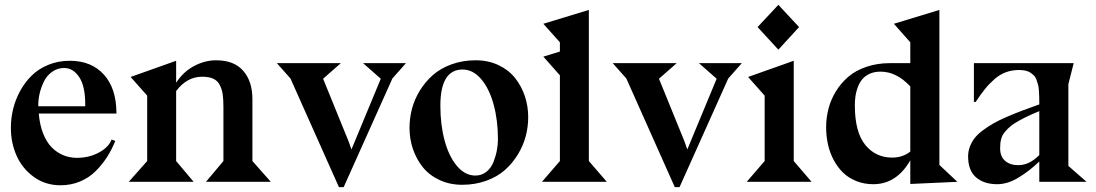

<svg xmlns="http://www.w3.org/2000/svg" viewBox="-20 -751 4527 793"><path d="M138.2 -312H332V-320.8Q332 -395.5 306.9 -432.9Q281.7 -470.2 245.1 -470.2Q218.3 -470.2 196.5 -455.3Q174.8 -440.4 162.8 -417Q150.9 -393.6 144.5 -368.2Q138.2 -342.8 138.2 -318.8ZM461.9 -283.2H460.9V-282.2H140.1Q144 -235.4 158.2 -199.5Q172.4 -163.6 193.8 -142.1Q215.3 -120.6 241.5 -109.9Q267.6 -99.1 297.9 -99.1Q348.1 -99.1 388.7 -121.1Q429.2 -143.1 440.9 -174.8L456.1 -168.9Q441.4 -132.3 421.6 -101.6Q401.9 -70.8 374.5 -43.7Q347.2 -16.6 310.1 -1.2Q272.9 14.2 230 14.2Q167 14.2 119.4 -20.5Q71.8 -55.2 48.3 -108.4Q24.9 -161.6 24.9 -223.1Q24.9 -262.7 34.4 -301.5Q43.9 -340.3 63.7 -376.2Q83.5 -412.1 111.8 -439.7Q140.1 -467.3 180.4 -483.6Q220.7 -500 268.1 -500Q357.4 -500 408.9 -443.1Q460.4 -386.2 460.9 -285.2Z M1098.6 0H830.6L902.8 -85.9V-308.1Q902.8 -340.3 899.9 -360.8Q897 -381.3 887.9 -399.4Q878.9 -417.5 861.1 -425.8Q843.3 -434.1 814.9 -434.1Q752 -434.1 707.5 -375V-85.9L779.8 0H511.7L587.9 -85.9V-356L519.5 -433.1L707.5 -500V-409.2Q736.3 -454.1 781 -478Q825.7 -502 872.6 -502Q946.8 -502 984.6 -458.5Q1022.5 -415 1022.5 -341.8V-85.9Z M1479.5 -490.2H1656.7L1600.6 -426.8L1399.4 22H1379.9L1179.7 -426.8L1123.5 -490.2H1387.7L1314.5 -425.8L1419.4 -168L1431.6 -133.8L1552.7 -425.8Z M2161.6 -267.1Q2161.6 -227.5 2151.4 -188.5Q2141.1 -149.4 2118.9 -113Q2096.7 -76.7 2065.4 -48.8Q2034.2 -21 1988.3 -4.4Q1942.4 12.2 1888.7 12.2Q1837.4 12.2 1795.2 -7.6Q1752.9 -27.3 1726.3 -60.5Q1699.7 -93.8 1685.5 -135.5Q1671.4 -177.2 1671.4 -223.1Q1671.4 -262.7 1681.6 -301.8Q1691.9 -340.8 1714.1 -377Q1736.3 -413.1 1767.8 -440.9Q1799.3 -468.8 1845.2 -485.4Q1891.1 -502 1944.8 -502Q1996.6 -502 2038.6 -482.2Q2080.6 -462.4 2106.9 -429.4Q2133.3 -396.5 2147.5 -354.7Q2161.6 -313 2161.6 -267.1ZM1890.6 -463.9Q1798.8 -463.9 1798.8 -314Q1798.8 -235.8 1816.4 -170.4Q1834 -105 1867.4 -65.4Q1900.9 -25.9 1943.4 -25.9Q1969.7 -25.9 1989 -41.5Q2008.3 -57.1 2018.1 -81.8Q2027.8 -106.4 2032.2 -130.1Q2036.6 -153.8 2036.6 -175.8Q2036.6 -253.9 2018.8 -319.3Q2001 -384.8 1967.3 -424.3Q1933.6 -463.9 1890.6 -463.9Z M2292.5 -85.9V-439.9L2224.1 -517.1L2292.5 -538.1V-576.2L2224.1 -652.8L2412.1 -710V-85.9L2486.3 0H2218.3Z M2866.7 -490.2H3043.9L2987.8 -426.8L2786.6 22H2767.1L2566.9 -426.8L2510.7 -490.2H2774.9L2701.7 -425.8L2806.6 -168L2818.8 -133.8L2939.9 -425.8Z M3108.9 -639.2 3194.8 -731 3280.3 -639.2 3194.8 -545.9ZM3069.8 -433.1 3258.3 -500V-85.9L3332 0H3064L3138.2 -85.9V-356Z M3739.7 -125V-394Q3683.1 -455.1 3616.7 -455.1Q3591.3 -455.1 3572 -446.3Q3552.7 -437.5 3541.3 -423.6Q3529.8 -409.7 3522.7 -390.6Q3515.6 -371.6 3513.2 -353.8Q3510.7 -335.9 3510.7 -315.9Q3510.7 -205.6 3553.5 -152.8Q3596.2 -100.1 3665 -100.1Q3708.5 -100.1 3739.7 -125ZM3934.1 0 3739.7 8.8V-88.9Q3683.1 9.8 3586.9 9.8Q3548.8 9.8 3516.6 -3.2Q3484.4 -16.1 3461.7 -38.3Q3439 -60.5 3423.1 -90.6Q3407.2 -120.6 3399.7 -154.5Q3392.1 -188.5 3392.1 -225.1Q3392.1 -264.6 3401.9 -302.2Q3411.6 -339.8 3432.6 -374Q3453.6 -408.2 3483.9 -434.1Q3514.2 -460 3558.6 -475.1Q3603 -490.2 3655.8 -490.2H3739.7V-576.2L3671.9 -652.8L3859.9 -710V-69.8Z M4272.5 -110.8V-292Q4239.7 -278.8 4214.1 -265.9Q4188.5 -252.9 4171.6 -242.4Q4154.8 -231.9 4143.1 -220Q4131.3 -208 4125 -199.2Q4118.7 -190.4 4115.5 -178.5Q4112.3 -166.5 4111.6 -158.7Q4110.8 -150.9 4110.8 -138.2Q4110.8 -104 4131.6 -86.4Q4152.3 -68.8 4185.5 -68.8Q4231.9 -68.8 4272.5 -110.8ZM4467.8 0H4272.5V-84Q4234.4 -46.9 4188.5 -18.6Q4142.6 9.8 4098.6 9.8Q4043.9 9.8 4011.2 -18.6Q3978.5 -46.9 3978.5 -105Q3978.5 -126.5 3986.1 -146Q3993.7 -165.5 4006.1 -181.4Q4018.6 -197.3 4040 -213.1Q4061.5 -229 4083.7 -241.7Q4106 -254.4 4138.9 -268.6Q4171.9 -282.7 4201.4 -293.9Q4231 -305.2 4272.5 -319.8Q4272.5 -338.4 4272.2 -349.1Q4272 -359.9 4271 -375.5Q4270 -391.1 4267.6 -400.1Q4265.1 -409.2 4261.2 -420.7Q4257.3 -432.1 4251 -438.5Q4244.6 -444.8 4236.1 -450.7Q4227.5 -456.5 4215.6 -459.2Q4203.6 -461.9 4188.5 -461.9Q4159.7 -461.9 4134.5 -452.6Q4109.4 -443.4 4087.4 -424.1Q4065.4 -404.8 4048.3 -383.5Q4031.2 -362.3 4009.8 -330.1H4002.4V-490.2H4414.6L4392.6 -403.8V-64.9H4393.6Z"/></svg>

Font: Bluu Next
Style: Bold
Weight: 700
Designer: Jean-Baptiste Morizot, Igor Stepanchenko (Cyrillic)
Foundry: Igor Stepanchenko
Version: Version 1.005